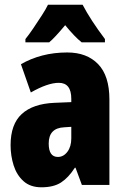

<svg xmlns="http://www.w3.org/2000/svg" viewBox="-20 -852 534 816"><path d="M266 -629Q349 -629 397 -579.5Q445 -530 445 -429V-66H328L301 -139H298Q271 -97 239.5 -76.5Q208 -56 156 -56Q109 -56 80 -82Q51 -108 38 -149Q25 -190 25 -235Q25 -324 72.5 -367.5Q120 -411 211 -415L283 -418V-432Q283 -500 230 -500Q183 -500 111 -459L69 -579Q110 -603 159.5 -616Q209 -629 266 -629ZM253 -311Q187 -308 187 -242Q187 -185 226 -185Q250 -185 266.5 -207Q283 -229 283 -264V-313ZM331 -832Q365 -767 426 -686V-672H327Q297 -696 257 -745Q213 -692 189 -672H88V-686Q102 -703 121 -731Q140 -759 158 -787Q176 -815 184 -832Z"/></svg>

Font: Noto Sans Malayalam UI ExtraCondensed Black
Style: Regular
Weight: 900
Width: 2
Designer: Jelle Bosma - Monotype Design Team
Foundry: Monotype Imaging Inc.
Version: Version 2.104; ttfautohint (v1.8.4.7-5d5b)